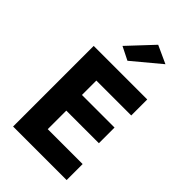

<svg xmlns="http://www.w3.org/2000/svg" viewBox="-288 -1082 1179 1179"><g transform="rotate(45 301.5 -492.5)"><path d="M186 0H539V-139H186ZM186 -561H539V-700H186ZM186 -300H519V-436H186ZM74 -700V0H236V-700ZM465 -932 349 -985 199 -825 285 -782Z"/></g></svg>

Font: Jost
Style: Bold
Weight: 700
Version: Version 3.710